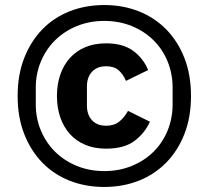

<svg xmlns="http://www.w3.org/2000/svg" viewBox="-20 -730 828 762"><path d="M394 12Q319 12 256 -13Q193 -38 147.5 -85Q102 -132 76 -198.5Q50 -265 50 -349Q50 -433 76 -499.5Q102 -566 147.5 -613Q193 -660 256 -685Q319 -710 394 -710Q468 -710 531 -685Q594 -660 640 -613Q686 -566 712 -499.5Q738 -433 738 -349Q738 -265 712 -198.5Q686 -132 640 -85Q594 -38 531 -13Q468 12 394 12ZM394 -51Q453 -51 503 -71.5Q553 -92 589 -127.5Q625 -163 645 -211.5Q665 -260 665 -316V-382Q665 -438 645 -486.5Q625 -535 589 -570.5Q553 -606 503 -626.5Q453 -647 394 -647Q335 -647 285 -626.5Q235 -606 199 -570.5Q163 -535 142.5 -486.5Q122 -438 122 -382V-316Q122 -260 142.5 -211.5Q163 -163 199 -127.5Q235 -92 285 -71.5Q335 -51 394 -51ZM401 -140Q355 -140 319 -155Q283 -170 258 -197.5Q233 -225 219.5 -263.5Q206 -302 206 -349Q206 -396 219.5 -434.5Q233 -473 258 -500.5Q283 -528 319 -543Q355 -558 401 -558Q467 -558 507.5 -529Q548 -500 568 -452L480 -409Q469 -435 451 -451Q433 -467 401 -467Q365 -467 345 -445Q325 -423 325 -387V-311Q325 -275 345 -253Q365 -231 401 -231Q433 -231 453.5 -247.5Q474 -264 488 -290L575 -247Q555 -202 514 -171Q473 -140 401 -140Z"/></svg>

Font: IBM Plex Sans Arabic SmBld
Style: Regular
Weight: 600
Designer: Mike Abbink, Paul van der Laan, Pieter van Rosmalen, Wael Morcos, Khajak Apelian
Foundry: Bold Monday
Version: Version 1.005